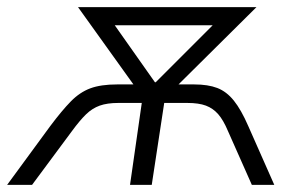

<svg xmlns="http://www.w3.org/2000/svg" viewBox="-49 -519 837 539"><path d="M-29 0 92 -165Q125 -209 150 -234.5Q175 -260 204.5 -271Q234 -282 280 -282H343L337 -266L170 -499H671L436 -266L433 -282H496Q535 -282 561 -272Q587 -262 607.5 -236.5Q628 -211 648 -165L721 0H658L591 -151Q578 -182 563.5 -198.5Q549 -215 529 -222.5Q509 -230 477 -230H412L377 0H316L349 -230H283Q252 -230 231 -222.5Q210 -215 192.5 -198Q175 -181 153 -151L41 0ZM386 -288H388L571 -471L568 -448H252L257 -471Z"/></svg>

Font: Nunitoga
Style: Light Italic
Weight: 300
Italic angle: -9°
Designer: Vernon Adams
Foundry: Vernon Adams
Version: Version 1.0